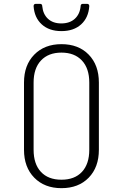

<svg xmlns="http://www.w3.org/2000/svg" viewBox="-20 -970 640 1000"><path d="M300 10Q212 10 158.5 -44.5Q105 -99 105 -190V-540Q105 -631 158.5 -685.5Q212 -740 300 -740Q389 -740 442 -685.5Q495 -631 495 -540V-190Q495 -99 442 -44.5Q389 10 300 10ZM300 -34Q369 -34 407 -75Q445 -116 445 -190V-540Q445 -614 406.5 -655Q368 -696 300 -696Q232 -696 193.5 -655Q155 -614 155 -540V-190Q155 -116 193 -75Q231 -34 300 -34ZM300 -808Q236 -808 197.5 -843Q159 -878 155 -938Q155 -950 167 -950H188Q200 -950 200 -938Q204 -896 230 -872Q256 -848 299 -848Q343 -848 369.5 -872Q396 -896 400 -938Q400 -950 412 -950H433Q445 -950 445 -938Q441 -878 402.5 -843Q364 -808 300 -808Z"/></svg>

Font: Pitagon Sans Mono Thin
Style: Regular
Weight: 100
Monospace: yes
Designer: Travis Tran
Foundry: Pitagon
Version: Version 1.001; ttfautohint (v1.8.4.7-5d5b);gftools[0.9.26]